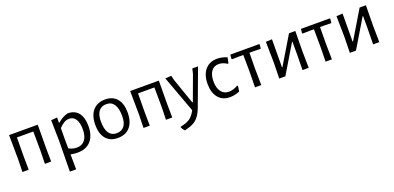

<svg xmlns="http://www.w3.org/2000/svg" viewBox="1 -1258 4596 2241"><g transform="rotate(-20 2298.5 -137.5)"><path d="M437 -163 439 0H361L365 -155L363 -401H160L158 -163L160 0H82L86 -155L83 -458H439Z M990 -243Q990 -123 932 -57.5Q874 8 767 8Q725 8 680 -1L682 185H604L609 -194L604 -453L680 -460L679 -395H686Q721 -424 749 -439Q777 -454 812 -463Q898 -463 944 -406Q990 -349 990 -243ZM915 -227Q915 -310 886.5 -354Q858 -398 805 -398Q774 -398 743.5 -381Q713 -364 679 -328L678 -201L679 -76Q728 -50 777 -50Q843 -50 879 -96Q915 -142 915 -227Z M1474 -235Q1474 -119 1420 -55.5Q1366 8 1266 8Q1172 8 1120.5 -52.5Q1069 -113 1069 -223Q1069 -339 1123.5 -402.5Q1178 -466 1278 -466Q1371 -466 1422.5 -405.5Q1474 -345 1474 -235ZM1144 -241Q1144 -145 1176.5 -97Q1209 -49 1271 -49Q1334 -49 1367 -91Q1400 -133 1400 -217Q1400 -312 1367.5 -361Q1335 -410 1273 -410Q1210 -410 1177 -367Q1144 -324 1144 -241Z M1941 -163 1943 0H1865L1869 -155L1867 -401H1664L1662 -163L1664 0H1586L1590 -155L1587 -458H1943Z M2113 -402 2223 -86H2230L2344 -395L2359 -458H2430L2266 -16Q2241 52 2212.5 91Q2184 130 2143.5 152.5Q2103 175 2037 191H2030Q2009 170 1997 144L1999 135Q2075 120 2115.5 92.5Q2156 65 2191 0L2023 -456L2098 -461Z M2790 -439 2776 -370 2767 -367Q2715 -401 2664 -401Q2605 -401 2572 -356Q2539 -311 2539 -230Q2539 -149 2573.5 -102.5Q2608 -56 2669 -56Q2696 -56 2725.5 -65Q2755 -74 2781 -90L2790 -85L2781 -18Q2720 8 2659 8Q2568 8 2516 -54.5Q2464 -117 2464 -226Q2464 -337 2518.5 -401.5Q2573 -466 2667 -466Q2698 -466 2731.5 -458.5Q2765 -451 2790 -439Z M3194 -453 3188 -400 3104 -402H3048L3046 -201L3049 0H2971L2974 -194L2972 -402H2916L2831 -400L2826 -407L2831 -458H3188Z M3276 -194 3272 -456 3349 -460 3347 -113H3353L3560 -458H3638L3635 -202L3638 0H3561L3564 -189V-350H3558L3348 0H3272Z M4071 -453 4065 -400 3981 -402H3925L3923 -201L3926 0H3848L3851 -194L3849 -402H3793L3708 -400L3703 -407L3708 -458H4065Z M4153 -194 4149 -456 4226 -460 4224 -113H4230L4437 -458H4515L4512 -202L4515 0H4438L4441 -189V-350H4435L4225 0H4149Z"/></g></svg>

Font: Alegreya Sans
Style: Regular
Weight: 400
Designer: Juan Pablo del Peral
Foundry: Huerta Tipografica
Version: Version 2.008; ttfautohint (v1.6)